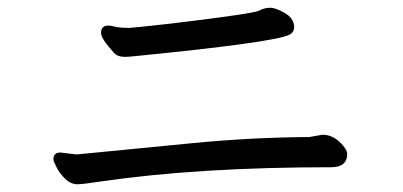

<svg xmlns="http://www.w3.org/2000/svg" viewBox="-20 -594 1040 496"><path d="M180 -118Q163 -118 148.5 -132Q134 -146 126 -162Q118 -178 118 -182Q118 -200 136 -200L178 -195L475 -224Q628 -239 779 -240L813 -246Q837 -246 856.5 -228Q876 -210 877 -197Q877 -162 836 -162Q492 -162 239 -125Q194 -118 180 -118ZM304 -447Q283 -447 274 -458Q241 -494 241 -509Q241 -528 260 -528Q266 -528 277.5 -525Q289 -522 315 -522Q352 -525 429 -534Q636 -559 649.5 -566.5Q663 -574 678 -574Q692 -574 715.5 -560.5Q739 -547 740 -525Q740 -510 727 -504Q685 -484 319 -448Z"/></svg>

Font: LXGW WenKai Medium
Style: Regular
Weight: 500
Designer: LXGW / Fontworks Inc.
Foundry: LXGW / Fontworks Inc.
Version: Version 1.501; October 10, 2024